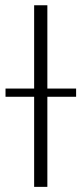

<svg xmlns="http://www.w3.org/2000/svg" viewBox="-20 -728 318 748"><path d="M276.5 -351H164.5V0H113V-351H1.5V-383H113V-707.5H164.5V-383H276.5Z"/></svg>

Font: Lato 2
Style: Regular
Weight: 300
Designer: Lukasz Dziedzic with Adam Twardoch and Botio Nikoltchev
Foundry: tyPoland Lukasz Dziedzic
Version: Version 2.015; 2015-08-06; http://www.latofonts.com/